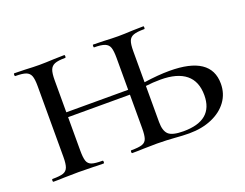

<svg xmlns="http://www.w3.org/2000/svg" viewBox="-81 -621 993 779"><g transform="rotate(-20 415.0 -232.0)"><path d="M808 -142Q808 -99 784 -66Q760 -33 717 -14.5Q674 4 619 4Q592 4 556 1Q542 0 522.5 -1Q503 -2 481 -2L421 -1Q404 0 374 0Q371 0 371 -6Q371 -12 374 -12Q406 -12 421 -17Q436 -22 441 -36.5Q446 -51 446 -81V-226H179V-81Q179 -51 184 -36.5Q189 -22 203.5 -17Q218 -12 250 -12Q253 -12 253 -6Q253 0 250 0Q221 0 205 -1L142 -2L79 -1Q63 0 34 0Q31 0 31 -6Q31 -12 34 -12Q66 -12 80.5 -17Q95 -22 100.5 -36.5Q106 -51 106 -81V-387Q106 -417 100.5 -431Q95 -445 80.5 -450.5Q66 -456 35 -456Q32 -456 32 -462Q32 -468 35 -468L80 -467Q118 -465 142 -465Q167 -465 207 -467L250 -468Q253 -468 253 -462Q253 -456 250 -456Q219 -456 204.5 -450Q190 -444 184.5 -429.5Q179 -415 179 -385V-247H446V-385Q446 -415 441 -429.5Q436 -444 421 -450Q406 -456 375 -456Q373 -456 373 -462Q373 -468 375 -468L420 -467Q458 -465 483 -465Q507 -465 545 -467L592 -468Q594 -468 594 -462Q594 -456 592 -456Q560 -456 545 -450.5Q530 -445 524.5 -431Q519 -417 519 -387V-253Q581 -262 629 -262Q808 -262 808 -142ZM729 -121Q729 -181 692 -211Q655 -241 583 -241Q550 -241 519 -237V-81Q519 -43 535.5 -27.5Q552 -12 600 -12Q729 -12 729 -121Z"/></g></svg>

Font: Cormorant SC Medium
Style: Regular
Weight: 500
Designer: Christian Thalmann (Catharsis Fonts)
Version: Version 3.000